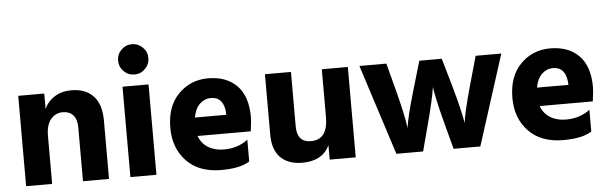

<svg xmlns="http://www.w3.org/2000/svg" viewBox="-48 -903 3404 1073"><g transform="rotate(-5 1654.0 -367.0)"><path d="M525 0H379V-302Q379 -347 358 -370.5Q337 -394 299 -394Q259 -394 232.5 -362.5Q206 -331 206 -268V0H60V-507H206V-421Q225 -463 264.5 -487.5Q304 -512 359 -512Q437 -512 481 -465.5Q525 -419 525 -329Z M791 0H645V-507H791ZM778 -714Q803 -689 803 -654Q803 -619 778 -594Q753 -569 718 -569Q683 -569 658 -594Q633 -619 633 -654Q633 -689 658 -714Q683 -739 718 -739Q753 -739 778 -714Z M1314 -29Q1262 5 1155 5Q1030 5 960.5 -67.5Q891 -140 891 -254Q891 -375 958.5 -443.5Q1026 -512 1125 -512Q1227 -512 1286 -452.5Q1345 -393 1345 -275Q1345 -252 1337 -196H1039Q1054 -154 1091 -131Q1128 -108 1180 -108Q1257 -108 1314 -151ZM1131 -401Q1096 -401 1069 -375.5Q1042 -350 1033 -300H1209V-312Q1202 -401 1131 -401Z M1909 0H1763V-81Q1723 4 1609 4Q1531 4 1487.5 -39.5Q1444 -83 1444 -168V-507H1590V-201Q1590 -112 1668 -112Q1763 -112 1763 -239V-507H1909Z M2287 0H2137L1974 -507H2125L2169 -340Q2185 -277 2196 -226.5Q2207 -176 2209 -157L2212 -138Q2219 -198 2261 -340L2310 -507H2436L2484 -340Q2502 -276 2514 -225.5Q2526 -175 2529 -156L2532 -138Q2539 -197 2579 -340L2626 -507H2770L2608 0H2458L2414 -166Q2400 -220 2389.5 -267Q2379 -314 2376 -334L2373 -354Q2363 -287 2331 -166Z M3233 -29Q3181 5 3074 5Q2949 5 2879.5 -67.5Q2810 -140 2810 -254Q2810 -375 2877.5 -443.5Q2945 -512 3044 -512Q3146 -512 3205 -452.5Q3264 -393 3264 -275Q3264 -252 3256 -196H2958Q2973 -154 3010 -131Q3047 -108 3099 -108Q3176 -108 3233 -151ZM3050 -401Q3015 -401 2988 -375.5Q2961 -350 2952 -300H3128V-312Q3121 -401 3050 -401Z"/></g></svg>

Font: Hind Guntur
Style: Bold
Weight: 700
Designer: Manushi Parikh, Hitesh Malaviya
Foundry: Indian Type Foundry
Version: Version 1.002;PS 1.0;hotconv 1.0.86;makeotf.lib2.5.63406; tt